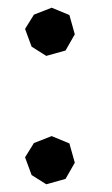

<svg xmlns="http://www.w3.org/2000/svg" viewBox="-20 -458 290 498"><path d="M68 -420 114 -438 160 -419 174 -369 150 -327 100 -313 62 -337 45 -383ZM68 -87 114 -105 160 -86 174 -36 150 6 100 20 62 -4 45 -50Z"/></svg>

Font: Alike Angular
Style: Regular
Weight: 400
Version: Version 1.210